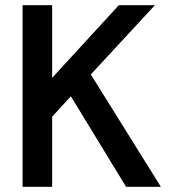

<svg xmlns="http://www.w3.org/2000/svg" viewBox="-20 -720 655 740"><path d="M577 -700 330 -433 600 0H466L253 -349L181 -270V0H67V-700H181V-420L438 -700Z"/></svg>

Font: Rethink Sans SemiBold
Style: Regular
Weight: 600
Designer: The Rethink Sans project authors (Hans Thiessen). DM Sans designed by Colophon Foundry.
Foundry: Rethink Communications LLC
Version: Version 1.001